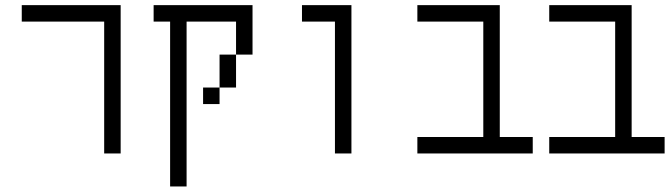

<svg xmlns="http://www.w3.org/2000/svg" viewBox="-20 -582 2540 728"><path d="M375 -500Q375 -500 375 0H437.5V-562.5H62.5V-500Z M625 -500Q625 -500 625 125H687.5Q687.5 125 687.5 -500H875Q875 -500 875 -375H812.5Q812.5 -375 812.5 -250H750V-187.5H812.5V-250H875Q875 -250 875 -375H937.5V-562.5H562.5V-500Z M1250 -500Q1250 -500 1250 0H1312.5V-562.5H1125V-500Z M2000 0V-62.5H1875Q1875 -62.5 1875 -562.5H1562.5V-500H1812.5V-62.5H1562.5V0Z M2500 0V-62.5H2375Q2375 -62.5 2375 -562.5H2062.5V-500H2312.5V-62.5H2062.5V0Z"/></svg>

Font: UnifontExMono
Style: Regular
Weight: 500
Version: Version 15.0.06